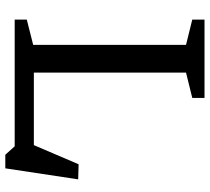

<svg xmlns="http://www.w3.org/2000/svg" viewBox="-53 -685 772 706"><g transform="rotate(90 333.0 -332.0)"><path d="M599 34.5H549L518 0H187.5V-70.5H544L498.5 -35L584 -235L639.5 -233.5ZM247 -630V0H52V-44.5L145 -68V-630L52 -653V-698H340V-653Z"/></g></svg>

Font: Newsreader 9pt
Style: Regular
Weight: 400
Designer: Hugues Gentile
Foundry: Production Type
Version: Version 1.003